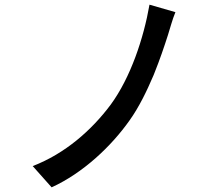

<svg xmlns="http://www.w3.org/2000/svg" viewBox="-20 -777 940 822"><path d="M535 -262C575 -318 608 -386 637 -454L641 -464C664 -521 683 -577 699 -627C708 -655 718 -694 731 -725L620 -757C595 -613 539 -445 454 -329C372 -219 258 -119 120 -66L201 25C335 -36 456 -150 535 -262Z"/></svg>

Font: Glow Sans SC Condensed Medium
Style: Regular
Weight: 600
Width: 3
Designer: Ryoko NISHIZUKA (kana, bopomofo & ideographs); Paul D. Hunt (Latin, Greek & Cyrillic); Sandoll Communications, Soo-young
Version: Version 0.93